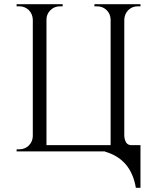

<svg xmlns="http://www.w3.org/2000/svg" viewBox="-20 -720 739 913"><path d="M580 -42Q587 -32 600 -30H648V173H626Q603 36 479 1L481 0H59V-10H72Q98 -10 117 -28Q135 -46 136 -72V-627Q135 -653 117 -672Q98 -690 72 -690H59V-700H278V-690H265Q239 -690 220 -672Q201 -653 201 -627V-30H506V-628Q505 -654 487 -672Q468 -690 442 -690H429V-700H648V-690H635Q609 -690 590 -672Q572 -653 571 -627V-73Q572 -56 580 -42Z"/></svg>

Font: Cinzel(RUS BY LYAJKA)
Style: Regular
Weight: 400
Designer: Natanael Gama
Version: Version 1.001;PS 001.001;hotconv 1.0.56;makeotf.lib2.0.21325